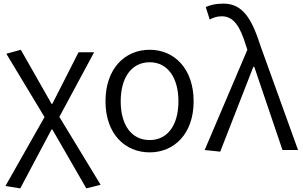

<svg xmlns="http://www.w3.org/2000/svg" viewBox="-20 -829 1675 1061"><path d="M92 212 265 -114H269L457 212L536 192L308 -183L500 -540H414L269 -255H265L95 -554L15 -532L226 -182L10 199Z M807 13C942 13 1050 -89 1050 -269C1050 -451 942 -554 807 -554C671 -554 563 -451 563 -269C563 -89 671 13 807 13ZM807 -55C706 -55 647 -139 647 -269C647 -399 706 -485 807 -485C907 -485 966 -399 966 -269C966 -139 907 -55 807 -55Z M1197 9 1380 -460H1385L1541 0H1627L1420 -574C1371 -728 1320 -809 1215 -809C1170 -809 1141 -801 1117 -790L1139 -721C1157 -731 1177 -739 1206 -739C1271 -739 1307 -683 1339 -578L1347 -554L1111 0Z"/></svg>

Font: Noto Sans JP DemiLight
Style: Regular
Weight: 350
Designer: Ryoko NISHIZUKA 西塚涼子 (kana, bopomofo & ideographs); Paul D. Hunt (Latin, Greek & Cyrillic); Sandoll Communications 산돌커뮤니
Foundry: Adobe
Version: Version 2.004;hotconv 1.0.118;makeotfexe 2.5.65603